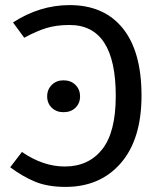

<svg xmlns="http://www.w3.org/2000/svg" viewBox="-20 -721 630 753"><path d="M253 -701Q388 -701 461.5 -610Q535 -519 535 -346Q535 -175 454 -81.5Q373 12 237 12Q167 12 117.5 -8.5Q68 -29 20 -65L66 -125Q149 -68 234 -68Q327 -68 380.5 -135Q434 -202 434 -345Q434 -623 253 -623Q201 -623 162 -611Q123 -599 75 -573L31 -633Q136 -701 253 -701ZM229 -406Q258 -406 276 -388Q294 -370 294 -343Q294 -316 276 -298.5Q258 -281 229 -281Q201 -281 183 -298.5Q165 -316 165 -343Q165 -370 183 -388Q201 -406 229 -406Z"/></svg>

Font: Fira Sans
Style: Regular
Weight: 400
Designer: Carrois Corporate & Edenspiekermann AG
Foundry: Carrois Corporate GbR & Edenspiekermann AG
Version: Version 4.106;PS 004.106;hotconv 1.0.70;makeotf.lib2.5.58329